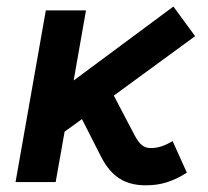

<svg xmlns="http://www.w3.org/2000/svg" viewBox="-20 -549 626 579"><path d="M26.9 0H147.9L174.8 -151.9L227.1 -189.9L284.2 -77.6C316.9 -13.2 359.9 9.8 419.9 9.8C464.8 9.8 500 -1 543.5 -28.3L500.5 -123.5C475.1 -108.4 456.1 -102.5 434.1 -102.5C413.6 -102.5 400.4 -113.8 386.2 -140.6L323.2 -260.7L568.4 -439.9L502.9 -529.3L202.1 -306.2L239.3 -517.6H118.2Z"/></svg>

Font: Cascadia Mono SemiBold
Style: Italic
Weight: 600
Italic angle: -10°
Monospace: yes
Designer: Aaron Bell
Foundry: Saja Typeworks
Version: Version 2404.023